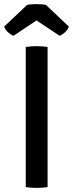

<svg xmlns="http://www.w3.org/2000/svg" viewBox="-32 -912 355 936"><path d="M93.5 -683Q105 -685 119.8 -686Q134.5 -687 146 -687Q159 -687 173.5 -686Q188 -685 200 -683V0Q188 2 173.5 3Q159 4 146 4Q134.5 4 119.8 3Q105 2 93.5 0ZM191.5 -888.5 303.5 -782.5Q298 -766 284 -753.8Q270 -741.5 258.5 -737.5L146 -812.5L34 -737.5Q22 -741.5 8 -753.8Q-6 -766 -11.5 -782.5L100.5 -888.5Q109.5 -890 121.5 -891Q133.5 -892 146 -892Q158.5 -892 170.2 -891Q182 -890 191.5 -888.5Z"/></svg>

Font: Signika Light
Style: Regular
Weight: 400
Version: Version 2.003;gftools[0.9.32]